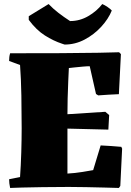

<svg xmlns="http://www.w3.org/2000/svg" viewBox="-20 -923 648 948"><path d="M30 5Q25 -18 25 -38L79 -49Q83 -105 85 -170Q87 -235 87 -290Q87 -367 85.5 -451Q84 -535 79 -602L25 -622Q25 -632 26 -641Q27 -650 30 -660Q167 -660 279.5 -660.5Q392 -661 467.5 -662.5Q543 -664 568 -665L577 -656L567 -458Q542 -457 516.5 -455.5Q491 -454 465 -452L454 -459L423 -596Q410 -596 388 -594Q366 -592 347 -590Q328 -588 320 -587Q319 -564 317 -522.5Q315 -481 314 -436.5Q313 -392 313 -359L500 -371L519 -355L515 -283L313 -288V-66Q350 -68 387 -74Q424 -80 440 -83L477 -205Q503 -204 528.5 -202Q554 -200 579 -198L583 -189L574 -5L567 5Q536 4 493.5 3Q451 2 405.5 1Q360 0 319 0Q250 0 190 1Q130 2 88.5 3Q47 4 30 5ZM299 -703 287 -707Q244 -721 201.5 -748Q159 -775 122 -825V-843L220 -903Q242 -880 268.5 -859.5Q295 -839 326 -819Q374 -819 416 -843.5Q458 -868 485 -903Q497 -898 511 -888.5Q525 -879 532 -871Q515 -829 479.5 -790.5Q444 -752 397.5 -727.5Q351 -703 299 -703Z"/></svg>

Font: Labrada Black
Style: Regular
Weight: 900
Designer: Mercedes Jáuregui
Foundry: Omnibus-Type Team
Version: Version 1.000; ttfautohint (v1.8.4.7-5d5b)